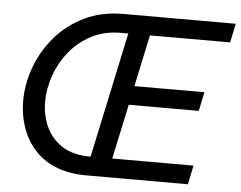

<svg xmlns="http://www.w3.org/2000/svg" viewBox="-52 -803 1085 866"><g transform="rotate(5 490.5 -370.0)"><path d="M981 -740 963 -654H600L550 -420H867L849 -334H532L479 -86H847L829 0H363Q284 -1 226 -26Q168 -51 130.5 -94.5Q93 -138 74.5 -193.5Q56 -249 56 -310Q56 -386 83.5 -462Q111 -538 164.5 -601Q218 -664 295.5 -702Q373 -740 473 -740ZM155 -315Q155 -255 178.5 -202.5Q202 -150 251.5 -118Q301 -86 378 -86H381L502 -654H469Q395 -654 336.5 -624Q278 -594 237.5 -544Q197 -494 176 -434Q155 -374 155 -315Z"/></g></svg>

Font: Be Vietnam Pro
Style: Italic
Weight: 400
Italic angle: -12°
Designer: Lam Bao, Tony Le, Vietanh Nguyen
Foundry: Yellow Type Foundry
Version: Version 1.002; ttfautohint (v1.8.3)